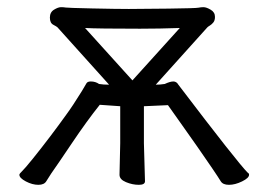

<svg xmlns="http://www.w3.org/2000/svg" viewBox="-20 -505 749 535"><path d="M349 -281 481 -427Q424 -425 370 -425Q252 -425 217 -427ZM448 -212 381 -209V-106L384 0Q384 10 367 10Q349 10 331 2.5Q313 -5 313 -18L315 -106V-209L258 -213Q222 -168 180 -105.5Q138 -43 123 -22L109 0Q103 10 87 10Q70 10 52 0.5Q34 -9 34 -18Q34 -21 41.5 -28Q49 -35 72 -63.5Q95 -92 120 -125Q145 -158 165 -186Q182 -209 208 -251L221 -273Q224 -278 233 -278Q246 -278 256 -271Q268 -269 284 -269L140 -429Q138 -431 128.5 -436Q119 -441 119 -456Q119 -471 130.5 -478Q142 -485 150 -485Q158 -485 163 -484Q168 -483 236.5 -481.5Q305 -480 339 -480Q374 -480 449.5 -481Q525 -482 532.5 -483.5Q540 -485 547 -485Q555 -485 567 -478Q579 -471 579 -458Q579 -448 574.5 -442.5Q570 -437 565 -434Q560 -431 558 -429L414 -269Q426 -269 439 -271Q454 -278 463 -278Q472 -278 477 -269Q642 -52 671 -23Q674 -22 674 -18Q674 -9 654.5 0.5Q635 10 618 10Q601 10 595 0Q589 -10 571 -36.5Q553 -63 530 -96Q507 -129 484.5 -160.5Q462 -192 448 -212Z"/></svg>

Font: ToneOZ-Pinyin-WenKai-Regular
Style: Regular
Weight: 400
Designer: Fontworks Inc.
Foundry: ToneOZ
Version: Version 0.240331